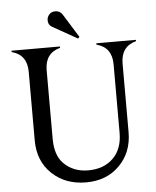

<svg xmlns="http://www.w3.org/2000/svg" viewBox="-61 -982 848 1042"><g transform="rotate(-5 363.0 -460.5)"><path d="M279.3 -929.7Q305.2 -929.7 318.8 -907.7L397.9 -780.3L390.1 -771.5L254.9 -847.7Q233.9 -859.4 233.9 -884.3Q233.9 -902.3 246.1 -916Q258.3 -929.7 279.3 -929.7ZM366.2 9.8Q252.9 9.8 180.2 -59.6Q107.4 -128.9 107.4 -241.7V-615.2Q107.4 -708.5 24.4 -730Q24.4 -732.9 24.4 -737.3H288.1V-730Q205.1 -708 205.1 -615.2V-241.7Q205.1 -152.8 249 -107.4Q301.3 -54.2 382.8 -54.2Q469.7 -54.2 521 -106.4Q569.8 -156.2 569.8 -241.7V-615.2Q569.8 -708.5 486.3 -730Q486.3 -733.4 486.3 -737.3H701.7V-730Q618.7 -708 618.7 -615.2V-241.7Q618.7 -131.3 547.4 -60.1Q477.5 9.8 366.2 9.8Z"/></g></svg>

Font: Modern Antiqua
Style: Book
Weight: 400
Designer: Wojciech Kalinowski "wmk69" (wmk69@o2.pl)
Foundry: Wojciech Kalinowski "wmk69" (wmk69@o2.pl)
Version: Version 3.1.0; 2021-05-28